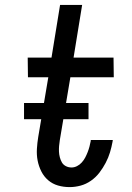

<svg xmlns="http://www.w3.org/2000/svg" viewBox="-20 -755 540 783"><path d="M264 8Q239 8 216.5 1.5Q194 -5 176.5 -20Q159 -35 148.5 -56Q138 -77 133.5 -100Q129 -123 130.5 -148Q132 -173 136 -197L177 -440H94L93 -520H190L225 -735H315L280 -520H443L444 -440H267L224 -184Q222 -172 221 -160Q220 -148 220.5 -136.5Q221 -125 224 -113.5Q227 -102 232.5 -92.5Q238 -83 248.5 -77.5Q259 -72 272 -72Q283 -72 294 -77.5Q305 -83 313.5 -92.5Q322 -102 327.5 -112.5Q333 -123 337.5 -134.5Q342 -146 345 -157.5Q348 -169 350 -180V-184H440L439 -177Q435 -155 428.5 -133.5Q422 -112 411 -91Q400 -70 385.5 -51Q371 -32 351 -18Q331 -4 308.5 2Q286 8 264 8ZM341 -269H78V-335H341Z"/></svg>

Font: Iosevka Medium Oblique
Style: Regular
Weight: 500
Italic angle: -9°
Monospace: yes
Designer: Belleve Invis
Foundry: Belleve Invis
Version: Version 32.5.0; ttfautohint (v1.8.4)